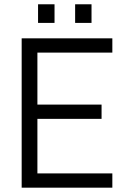

<svg xmlns="http://www.w3.org/2000/svg" viewBox="-20 -867 587 887"><path d="M231.9 -847.2V-761.2H155.8V-847.2ZM402.8 -847.2V-761.2H327.1V-847.2ZM152.8 -383.8H449.2V-317.9H152.8V-65.9H499V0H80.1V-689.9H499V-624H152.8Z"/></svg>

Font: D-DIN-PRO
Style: Regular
Weight: 400
Designer: Charles Nix
Foundry: Datto Inc.
Version: Version 1.000;hotconv 1.0.109;makeotfexe 2.5.65596